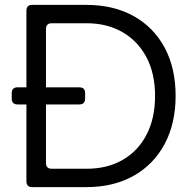

<svg xmlns="http://www.w3.org/2000/svg" viewBox="-20 -765 782 785"><path d="M112 0Q88 0 88 -24V-338H52Q28 -338 28 -362V-384Q28 -408 52 -408H88V-721Q88 -745 112 -745H333Q444 -745 526 -699.5Q608 -654 653 -570.5Q698 -487 698 -373Q698 -260 653 -176Q608 -92 526 -46Q444 0 333 0ZM168 -99Q168 -75 192 -75H333Q419 -75 482 -111.5Q545 -148 579.5 -215Q614 -282 614 -373Q614 -464 579 -530.5Q544 -597 481 -633.5Q418 -670 333 -670H192Q168 -670 168 -646V-408H304Q328 -408 328 -384V-362Q328 -338 304 -338H168Z"/></svg>

Font: Pitagon Sans Text
Style: Regular
Weight: 400
Designer: Travis Tran
Foundry: Pitagon
Version: Version 1.001; ttfautohint (v1.8.4.7-5d5b);gftools[0.9.26]